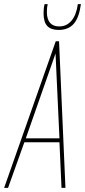

<svg xmlns="http://www.w3.org/2000/svg" viewBox="-44 -910 412 930"><path d="M-24 0 226 -710H242L273 0H254L244 -221H74L-5 0ZM81 -240H244L225 -651ZM240 -765Q203 -765 185 -784Q167 -803 167 -846Q167 -872 172 -890H187Q183 -874 183 -851Q184 -782 243 -782Q279 -782 302.5 -810Q326 -838 333 -890H348Q339 -824 313 -794.5Q287 -765 240 -765Z"/></svg>

Font: Georama Condensed Thin
Style: Italic
Weight: 100
Width: 3
Italic angle: -9°
Designer: Jean-Baptiste Levee
Foundry: Production Type
Version: Version 1.000